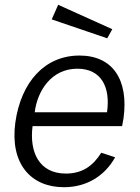

<svg xmlns="http://www.w3.org/2000/svg" viewBox="-20 -772 584 802"><path d="M490 -245 496 -278C518 -440 450 -540 312 -540C168 -540 68 -431 44 -260C21 -89 108 10 247 10C335 10 414 -31 461 -115L403 -134C369 -80 325 -47 255 -47C144 -47 102 -136 116 -245ZM125 -303C136 -393 195 -485 303 -485C404 -485 442 -407 427 -303ZM196 -691 428 -612 449 -650 223 -752Z"/></svg>

Font: Cheyenne Sans Light
Style: Italic
Weight: 300
Italic angle: -8.13011°
Designer: The Public Sans project authors (U.S. Web Design System), Libre Franklin designed by Pablo Impallari and Rodrigo Fuenzal
Foundry: The Cheyenne Sans Project Authors
Version: Version 2.007